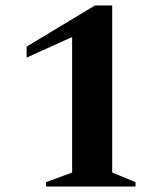

<svg xmlns="http://www.w3.org/2000/svg" viewBox="-20 -680 601 700"><path d="M148 0V-16L243 -51V-545L77 -470V-510L326 -660H389V-51L474 -16V0Z"/></svg>

Font: Spectral
Style: Bold
Weight: 700
Designer: Jean-Baptiste Levee
Foundry: Production Type
Version: Version 2.001